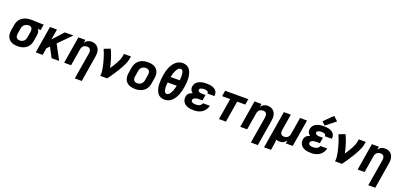

<svg xmlns="http://www.w3.org/2000/svg" viewBox="31 -2059 7426 3541"><g transform="rotate(20 3744.0 -289.0)"><path d="M244 8Q278 8 312 2Q346 -4 378 -20.5Q410 -37 435.5 -63Q461 -89 474.5 -121.5Q488 -154 494 -188L512 -298Q516 -320 515.5 -342Q515 -364 507.5 -384Q500 -404 487 -420L543 -417L562 -530L322 -538H321Q286 -538 250.5 -532.5Q215 -527 181 -511.5Q147 -496 119 -470.5Q91 -445 75 -411.5Q59 -378 53 -343L35 -233Q28 -193 31 -154.5Q34 -116 52 -83.5Q70 -51 100 -30Q130 -9 167.5 -0.5Q205 8 244 8ZM246 -105Q226 -105 207.5 -112.5Q189 -120 178.5 -136.5Q168 -153 166.5 -173.5Q165 -194 169 -214L187 -324Q192 -353 210.5 -378Q229 -403 258 -414Q287 -425 315 -425Q341 -425 359 -408.5Q377 -392 380 -366.5Q383 -341 379 -316L360 -206Q356 -179 341 -154Q326 -129 299.5 -117Q273 -105 246 -105Z M599 0H735L758 -138L809 -190L911 0H1059L905 -287L1146 -530H977L789 -323L823 -530H686Z M1440 205H1577L1660 -298Q1666 -333 1666 -368Q1666 -403 1655.5 -435Q1645 -467 1622.5 -491Q1600 -515 1568 -526.5Q1536 -538 1501 -538Q1476 -538 1451 -531Q1426 -524 1405.5 -506.5Q1385 -489 1371 -467L1381 -530H1244L1157 0H1293L1349 -339Q1353 -363 1368 -385Q1383 -407 1407 -416Q1431 -425 1456 -425Q1476 -425 1493 -417Q1510 -409 1519 -392Q1528 -375 1529 -355.5Q1530 -336 1527 -316Z M1865 0H2002Q2029 -38 2055.5 -76Q2082 -114 2107 -152.5Q2132 -191 2156 -230.5Q2180 -270 2201 -310Q2222 -350 2240.5 -392Q2259 -434 2266 -477L2275 -530H2138L2129 -477Q2123 -440 2106.5 -403.5Q2090 -367 2071 -332.5Q2052 -298 2030.5 -264Q2009 -230 1986 -197Q1968 -286 1941 -372Q1914 -458 1876 -538L1753 -490Q1771 -453 1785 -413.5Q1799 -374 1811.5 -334Q1824 -294 1834.5 -253.5Q1845 -213 1854 -171.5Q1863 -130 1867.5 -87Q1872 -44 1865 0Z M2549 8Q2582 8 2616.5 2Q2651 -4 2683.5 -20Q2716 -36 2742 -62.5Q2768 -89 2782 -121.5Q2796 -154 2802 -188L2820 -298Q2827 -337 2824 -375.5Q2821 -414 2803 -446.5Q2785 -479 2755 -500.5Q2725 -522 2687 -530Q2649 -538 2610 -538Q2577 -538 2542.5 -532Q2508 -526 2475.5 -510Q2443 -494 2417.5 -468Q2392 -442 2377.5 -409Q2363 -376 2357 -343L2339 -233Q2332 -193 2335 -154.5Q2338 -116 2356 -83.5Q2374 -51 2404 -30Q2434 -9 2472 -0.5Q2510 8 2549 8ZM2551 -105Q2530 -105 2511.5 -112.5Q2493 -120 2482.5 -136.5Q2472 -153 2470.5 -173.5Q2469 -194 2473 -214L2491 -324Q2495 -351 2511 -376.5Q2527 -402 2554 -413.5Q2581 -425 2608 -425Q2629 -425 2647.5 -417.5Q2666 -410 2676.5 -393.5Q2687 -377 2688.5 -357Q2690 -337 2687 -316L2668 -206Q2664 -179 2648 -153.5Q2632 -128 2605 -116.5Q2578 -105 2551 -105Z M3125 8Q3163 8 3201 -6Q3239 -20 3268.5 -49Q3298 -78 3319.5 -112.5Q3341 -147 3355.5 -184Q3370 -221 3379 -258.5Q3388 -296 3394 -334Q3401 -378 3405 -422Q3409 -466 3406.5 -509Q3404 -552 3393.5 -593Q3383 -634 3361.5 -669.5Q3340 -705 3302 -724Q3264 -743 3220 -743Q3182 -743 3144 -729Q3106 -715 3076.5 -686Q3047 -657 3025.5 -622.5Q3004 -588 2989.5 -551.5Q2975 -515 2966 -477Q2957 -439 2951 -402Q2944 -358 2940.5 -313.5Q2937 -269 2939 -226Q2941 -183 2951.5 -142Q2962 -101 2983.5 -65.5Q3005 -30 3043 -11Q3081 8 3125 8ZM3129 -105Q3109 -105 3096 -120Q3083 -135 3079 -153.5Q3075 -172 3072.5 -191.5Q3070 -211 3070 -231Q3070 -251 3071.5 -271Q3073 -291 3075 -311H3253Q3249 -291 3244 -271Q3239 -251 3232.5 -231Q3226 -211 3217 -191.5Q3208 -172 3196.5 -153.5Q3185 -135 3167.5 -120Q3150 -105 3129 -105ZM3092 -424Q3096 -444 3101 -464.5Q3106 -485 3113 -504.5Q3120 -524 3128.5 -543.5Q3137 -563 3148.5 -581.5Q3160 -600 3178 -615Q3196 -630 3216 -630Q3236 -630 3249 -615.5Q3262 -601 3266.5 -582Q3271 -563 3273 -543.5Q3275 -524 3275 -504Q3275 -484 3274 -464Q3273 -444 3270 -424Z M3701 8Q3741 8 3782 -1Q3823 -10 3860 -34.5Q3897 -59 3921 -95.5Q3945 -132 3954 -173H3818Q3813 -149 3792.5 -132.5Q3772 -116 3748 -110.5Q3724 -105 3701 -105Q3685 -105 3669 -107Q3653 -109 3638.5 -115Q3624 -121 3614.5 -134Q3605 -147 3608 -164Q3611 -180 3625 -192.5Q3639 -205 3656 -210Q3673 -215 3690 -217Q3707 -219 3724 -219H3792L3811 -332H3743Q3728 -332 3714 -334Q3700 -336 3687 -341.5Q3674 -347 3666.5 -358.5Q3659 -370 3661 -385Q3663 -399 3676 -407.5Q3689 -416 3703 -419.5Q3717 -423 3730.5 -424Q3744 -425 3758 -425Q3772 -425 3785.5 -423Q3799 -421 3811 -415.5Q3823 -410 3830 -398.5Q3837 -387 3835 -373V-370H3970Q3971 -374 3972 -379Q3977 -411 3966.5 -440Q3956 -469 3933 -489Q3910 -509 3881.5 -519.5Q3853 -530 3821.5 -534Q3790 -538 3758 -538Q3730 -538 3701.5 -535Q3673 -532 3645 -523.5Q3617 -515 3591 -499Q3565 -483 3548.5 -457.5Q3532 -432 3527 -404Q3523 -380 3527 -356.5Q3531 -333 3544.5 -314.5Q3558 -296 3577 -283Q3552 -275 3529 -262Q3506 -249 3492 -227Q3478 -205 3474 -180Q3468 -145 3477.5 -111Q3487 -77 3510 -53Q3533 -29 3564.5 -15.5Q3596 -2 3630.5 3Q3665 8 3701 8Z M4195 0H4332L4401 -417H4560L4579 -530H4124L4105 -417H4264Z M4896 205H5033L5116 -298Q5122 -333 5122 -368Q5122 -403 5111.5 -435Q5101 -467 5078.5 -491Q5056 -515 5024 -526.5Q4992 -538 4957 -538Q4932 -538 4907 -531Q4882 -524 4861.5 -506.5Q4841 -489 4827 -467L4837 -530H4700L4613 0H4749L4805 -339Q4809 -363 4824 -385Q4839 -407 4863 -416Q4887 -425 4912 -425Q4932 -425 4949 -417Q4966 -409 4975 -392Q4984 -375 4985 -355.5Q4986 -336 4983 -316Z M5155 205H5291L5308 102Q5313 76 5315.5 49.5Q5318 23 5318 -4Q5334 2 5351.5 5Q5369 8 5386 8Q5411 8 5436 1Q5461 -6 5481.5 -23.5Q5502 -41 5517 -63L5506 0H5643L5731 -530H5594L5538 -191Q5534 -167 5519 -145.5Q5504 -124 5480 -114.5Q5456 -105 5432 -105Q5412 -105 5394.5 -113Q5377 -121 5368 -138Q5359 -155 5358 -174.5Q5357 -194 5361 -214L5413 -530H5276Z M6005 8Q6045 8 6086 -1Q6127 -10 6164 -34.5Q6201 -59 6225 -95.5Q6249 -132 6258 -173H6122Q6117 -149 6096.5 -132.5Q6076 -116 6052 -110.5Q6028 -105 6005 -105Q5989 -105 5973 -107Q5957 -109 5942.5 -115Q5928 -121 5918.5 -134Q5909 -147 5912 -164Q5915 -180 5929 -192.5Q5943 -205 5960 -210Q5977 -215 5994 -217Q6011 -219 6028 -219H6096L6115 -332H6047Q6032 -332 6018 -334Q6004 -336 5991 -341.5Q5978 -347 5970.5 -358.5Q5963 -370 5965 -385Q5967 -399 5980 -407.5Q5993 -416 6007 -419.5Q6021 -423 6034.5 -424Q6048 -425 6062 -425Q6076 -425 6089.5 -423Q6103 -421 6115 -415.5Q6127 -410 6134 -398.5Q6141 -387 6139 -373V-370H6274Q6275 -374 6276 -379Q6281 -411 6270.5 -440Q6260 -469 6237 -489Q6214 -509 6185.5 -519.5Q6157 -530 6125.5 -534Q6094 -538 6062 -538Q6034 -538 6005.5 -535Q5977 -532 5949 -523.5Q5921 -515 5895 -499Q5869 -483 5852.5 -457.5Q5836 -432 5831 -404Q5827 -380 5831 -356.5Q5835 -333 5848.5 -314.5Q5862 -296 5881 -283Q5856 -275 5833 -262Q5810 -249 5796 -227Q5782 -205 5778 -180Q5772 -145 5781.5 -111Q5791 -77 5814 -53Q5837 -29 5868.5 -15.5Q5900 -2 5934.5 3Q5969 8 6005 8ZM6069 -554 6257 -705 6173 -783 6004 -615Z M6473 0H6610Q6637 -38 6663.5 -76Q6690 -114 6715 -152.5Q6740 -191 6764 -230.5Q6788 -270 6809 -310Q6830 -350 6848.5 -392Q6867 -434 6874 -477L6883 -530H6746L6737 -477Q6731 -440 6714.5 -403.5Q6698 -367 6679 -332.5Q6660 -298 6638.5 -264Q6617 -230 6594 -197Q6576 -286 6549 -372Q6522 -458 6484 -538L6361 -490Q6379 -453 6393 -413.5Q6407 -374 6419.5 -334Q6432 -294 6442.5 -253.5Q6453 -213 6462 -171.5Q6471 -130 6475.5 -87Q6480 -44 6473 0Z M7200 205H7337L7420 -298Q7426 -333 7426 -368Q7426 -403 7415.5 -435Q7405 -467 7382.5 -491Q7360 -515 7328 -526.5Q7296 -538 7261 -538Q7236 -538 7211 -531Q7186 -524 7165.5 -506.5Q7145 -489 7131 -467L7141 -530H7004L6917 0H7053L7109 -339Q7113 -363 7128 -385Q7143 -407 7167 -416Q7191 -425 7216 -425Q7236 -425 7253 -417Q7270 -409 7279 -392Q7288 -375 7289 -355.5Q7290 -336 7287 -316Z"/></g></svg>

Font: Iosevka Sparkle XBdObl
Style: Regular
Weight: 800
Italic angle: -9°
Designer: Belleve Invis
Foundry: Belleve Invis
Version: Version 4.5.0; ttfautohint (v1.8.3)